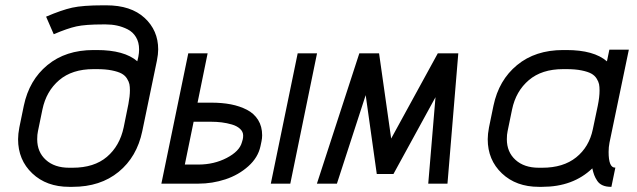

<svg xmlns="http://www.w3.org/2000/svg" viewBox="-20 -704 2440 736"><path d="M338.4 -512.2H351.1Q456.5 -512.2 506.3 -469.2L510.3 -486.3Q513.2 -501 513.2 -514.6Q513.2 -542 501.2 -561.8Q489.3 -581.5 469.2 -591.6Q449.2 -601.6 428.7 -606Q408.2 -610.4 385.7 -610.4H374.5Q307.6 -610.4 272.9 -602.8Q238.3 -595.2 186 -572.8L156.7 -640.1Q215.8 -665.5 256.6 -674.6Q297.4 -683.6 374.5 -683.6H387.7Q481.9 -683.6 534.2 -635.5Q586.4 -587.4 586.4 -514.6Q586.4 -496.1 581.5 -471.7L525.4 -201.2Q504.9 -102.5 434.8 -45.2Q364.7 12.2 258.3 12.2H245.1Q158.2 12.2 103.8 -39.3Q49.3 -90.8 49.3 -170.4Q49.3 -189.9 54.2 -215.8L71.3 -298.8Q91.8 -397 161.9 -454.6Q231.9 -512.2 338.4 -512.2ZM142.6 -284.2 125.5 -201.2Q122.6 -188.5 122.6 -170.4Q122.6 -121.1 155.8 -91.1Q189 -61 245.1 -61H258.3Q340.8 -61 389.9 -102.8Q439 -144.5 454.1 -215.8L472.2 -305.2Q478 -335.4 478 -357.4Q478 -371.6 476.1 -381.3Q474.1 -391.1 466.8 -402.8Q459.5 -414.6 446.3 -421.9Q433.1 -429.2 408.9 -434.1Q384.8 -439 351.1 -439H338.4Q256.3 -439 206.8 -396.7Q157.2 -354.5 142.6 -284.2Z M737.3 -310.5H789.6Q831.1 -310.5 865 -304Q898.9 -297.4 926.5 -283.2Q954.1 -269 969.5 -244.1Q984.9 -219.2 984.9 -185.5Q984.9 -173.8 982.4 -162.1L978.5 -143.6Q969.2 -100.1 931.9 -66.7Q894.5 -33.2 844.2 -16.6Q793.9 0 740.2 0H598.6L701.7 -499.5H775.9ZM688.5 -73.2H740.2Q800.3 -73.2 849.1 -98.6Q897.9 -124 907.2 -158.2L910.6 -169.9Q912.1 -175.8 912.1 -184.6Q912.1 -199.2 900.1 -210.2Q888.2 -221.2 868.9 -226.8Q849.6 -232.4 829.8 -234.9Q810.1 -237.3 789.6 -237.3H722.2ZM1018.1 0 1121.1 -499.5H1195.3L1092.8 0Z M1271.5 0H1194.8L1357.4 -499.5H1433.1L1479.5 -172.9L1658.2 -499.5H1736.8L1695.3 0H1621.6L1649.4 -331.5L1488.3 -37.1H1424.3L1381.8 -339.4Z M1942.9 -284.2 1925.8 -201.2Q1922.9 -188.5 1922.9 -170.4Q1922.9 -121.1 1956.1 -91.1Q1989.3 -61 2045.4 -61H2058.6Q2139.2 -61 2188.7 -100.8Q2238.3 -140.6 2252.4 -208L2271.5 -298.8Q2278.3 -332 2278.3 -356.9Q2278.3 -371.1 2276.4 -381.1Q2274.4 -391.1 2267.1 -402.8Q2259.8 -414.6 2246.6 -421.9Q2233.4 -429.2 2209.2 -434.1Q2185.1 -439 2151.4 -439H2138.7Q2056.6 -439 2007.1 -396.7Q1957.5 -354.5 1942.9 -284.2ZM2338.9 -61.5 2323.7 12.2H2321.8Q2303.2 12.2 2290 6.3Q2276.9 0.5 2269.3 -11Q2261.7 -22.5 2257.8 -33Q2253.9 -43.5 2250.5 -58.6Q2176.8 12.2 2058.6 12.2H2045.4Q1958.5 12.2 1904.1 -39.3Q1849.6 -90.8 1849.6 -170.4Q1849.6 -189.9 1854.5 -215.8L1871.6 -298.8Q1892.1 -397 1962.2 -454.6Q2032.2 -512.2 2138.7 -512.2H2151.4Q2256.8 -512.2 2306.6 -468.8L2315.9 -513.7H2390.6L2316.4 -157.2Q2313 -140.1 2313 -121.6Q2313 -61.5 2337.4 -61.5Z"/></svg>

Font: Anka/Coder
Style: Italic
Weight: 400
Italic angle: -12°
Monospace: yes
Version: Version 001.100